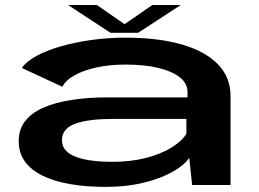

<svg xmlns="http://www.w3.org/2000/svg" viewBox="-20 -742 1040 770"><path d="M402.5 7.5Q471 7.5 527.2 -3.2Q583.5 -14 626.5 -31.5Q669.5 -49 698 -69.2Q726.5 -89.5 739 -109.5L750.5 0H904.5V-357.5Q904.5 -432 854.2 -484Q804 -536 709.5 -563.5Q615 -591 481.5 -591Q414.5 -591 349 -582Q283.5 -573 226.8 -557Q170 -541 128.2 -518.8Q86.5 -496.5 67.5 -469.5L230 -394Q244.5 -421.5 281 -441.2Q317.5 -461 369.8 -472Q422 -483 483 -483Q559 -483 614.5 -469.8Q670 -456.5 701 -432Q732 -407.5 732 -373.5V-351.5H413.5Q333 -351.5 266.8 -341.2Q200.5 -331 153 -309.8Q105.5 -288.5 80.2 -255.5Q55 -222.5 55 -176Q55 -129 80 -94.2Q105 -59.5 151.5 -37Q198 -14.5 261.5 -3.5Q325 7.5 402.5 7.5ZM430.5 -93Q388 -93 351.2 -97.5Q314.5 -102 286.8 -112Q259 -122 243.8 -138.5Q228.5 -155 228.5 -180.5Q228.5 -204.5 243.2 -221.2Q258 -238 284.8 -247Q311.5 -256 347.5 -260.5Q383.5 -265 425.5 -265H727.5V-205.5Q710 -176.5 668.2 -150.5Q626.5 -124.5 565.8 -108.8Q505 -93 430.5 -93ZM423 -610.5H534L705 -722H591L479.5 -645L368.5 -722H253Z"/></svg>

Font: Anybody ExtraExpanded SemiBold
Style: Regular
Weight: 600
Width: 8
Version: Version 1.113;gftools[0.9.25]